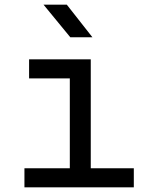

<svg xmlns="http://www.w3.org/2000/svg" viewBox="-20 -805 640 825"><path d="M85 0V-82H280V-468H105V-550H370V-82H555V0ZM282 -645 167 -785H267L377 -645Z"/></svg>

Font: Atlassian Mono
Style: Regular
Weight: 400
Monospace: yes
Designer: Philipp Nurullin, Konstantin Bulenkov
Foundry: Modifications by Atlassian Pty Ltd, manufactured by JetBrains
Version: Version 2.304